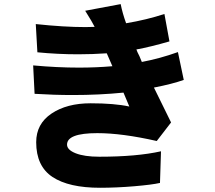

<svg xmlns="http://www.w3.org/2000/svg" viewBox="-20 -848 1040 930"><path d="M140.6 -531.2Q256.8 -520.5 362.3 -520.5Q446.3 -520.5 524.4 -527.3Q524.4 -528.3 497.1 -589.8Q427.7 -585 358.4 -585Q259.8 -585 161.1 -594.7L153.3 -731.4Q290 -716.8 393.6 -716.8Q417 -716.8 438.5 -717.8Q428.7 -738.3 392.6 -795.9L564.5 -828.1Q573.2 -784.2 590.8 -735.4Q690.4 -752 776.4 -780.3L800.8 -647.5Q710 -621.1 640.6 -608.4Q644.5 -596.7 655.3 -576.2L667 -547.9Q754.9 -564.5 841.8 -595.7L870.1 -460.9Q815.4 -441.4 725.6 -423.8Q805.7 -260.7 808.6 -254.9L739.3 -165Q571.3 -203.1 451.2 -203.1Q304.7 -203.1 304.7 -147.5Q304.7 -122.1 346.7 -105.5Q388.7 -88.9 460.9 -88.9Q642.6 -88.9 759.8 -115.2L754.9 38.1Q715.8 46.9 629.9 54.2Q543.9 61.5 464.8 61.5Q313.5 61.5 234.4 9.3Q155.3 -43 155.3 -159.2Q155.3 -248 229.5 -297.9Q303.7 -347.7 418.9 -347.7Q534.2 -347.7 606.4 -332L578.1 -399.4Q460 -387.7 333 -387.7Q242.2 -387.7 147.5 -393.6Z"/></svg>

Font: GenEi Gothic M Heavy
Style: Regular
Weight: 800
Designer: o_tamon (Modified); [Source Han Sans]
Ryoko NISHIZUKA  (kana & ideographs); Paul D. Hunt (Latin, Greek & Cyrillic); Wenl
Version: Version 1.1a;Original Version 1.004